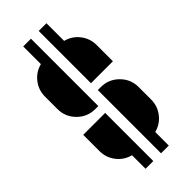

<svg xmlns="http://www.w3.org/2000/svg" viewBox="-296 -892 1052 1052"><g transform="rotate(-45 230.0 -366.0)"><path d="M283 -382Q344 -382 387 -339Q430 -296 430 -235V-139Q430 -88 399 -48.5Q368 -9 320 3V108H260V-382ZM30 -139V-265H200V108H140V3Q92 -9 61 -48.5Q30 -88 30 -139ZM320 -703Q368 -691 399 -651.5Q430 -612 430 -561V-435H260V-840H320ZM200 -840V-318H177Q116 -318 73 -361Q30 -404 30 -465V-561Q30 -612 61 -651.5Q92 -691 140 -703V-840Z"/></g></svg>

Font: Promplate
Style: Bold
Weight: 400
Designer: Evgeny Tarasenko
Foundry: Evgeny Tarasenko
Version: Version 1.000